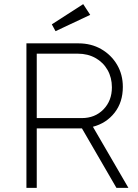

<svg xmlns="http://www.w3.org/2000/svg" viewBox="-20 -910 667 930"><path d="M108 0V-700H360Q422 -700 470.5 -672Q519 -644 547 -596.5Q575 -549 575 -489Q575 -415 535 -364Q495 -313 430 -296L602 0H544L377 -288Q374 -288 370 -288H158V0ZM158 -338H376Q440 -338 481 -380Q522 -422 522 -487Q522 -534 501 -571Q480 -608 442.5 -629Q405 -650 357 -650H158ZM249 -759 231 -792 383 -890 417 -838Z"/></svg>

Font: Lexend ExtraLight
Style: Regular
Weight: 200
Designer: Bonnie Shaver-Troup, Thomas Jockin
Foundry: Lexend
Version: Version 1.007; ttfautohint (v1.8.3)